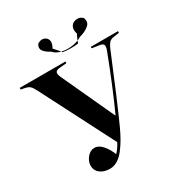

<svg xmlns="http://www.w3.org/2000/svg" viewBox="-219 -1078 1162 1240"><g transform="rotate(-30 361.5 -458.5)"><path d="M289.1 -830.1Q276.4 -837.4 267.6 -843Q258.8 -848.6 249.3 -857.7Q239.7 -866.7 235.6 -875Q231.4 -883.3 232.4 -894.3Q233.4 -905.3 241.2 -917Q278.3 -941.4 308.1 -916Q320.8 -901.4 319.3 -882.8Q317.9 -864.3 305.2 -844.2Q313 -834.5 326.9 -819.6Q340.8 -804.7 345.2 -798.8Q375.5 -791.5 409.4 -794.2Q443.4 -796.9 471.2 -808.1Q478.5 -826.2 490.2 -849.1Q474.6 -900.4 508.8 -922.9Q529.8 -932.6 548.6 -929.9Q567.4 -927.2 580.1 -912.1Q586.4 -894 583.5 -880.1Q580.6 -866.2 566.4 -854.5Q552.2 -842.8 535.2 -834.7Q518.1 -826.7 496.1 -820.8Q481 -811.5 471.2 -808.1Q468.8 -800.3 464.8 -790Q409.7 -782.2 350.1 -791Q349.1 -792.5 347.7 -794.9Q346.2 -797.4 345.2 -798.8Q306.6 -808.1 289.1 -830.1ZM240.2 14.2Q195.3 14.2 167.7 -7.6Q140.1 -29.3 140.1 -64Q140.1 -96.2 163.3 -125Q186.5 -153.8 219.2 -153.8Q248 -153.8 274.7 -124.8Q301.3 -95.7 320.8 -47.9Q346.2 -74.2 365.2 -111.8L86.9 -654.8Q71.3 -686 59.3 -696.8Q47.4 -707.5 24.9 -711.9L-4.9 -717.8V-730H335.9V-717.8L282.2 -712.9Q257.8 -710.4 252.4 -698Q247.1 -685.5 259.8 -658.2L439.9 -268.1H442.9Q518.1 -432.6 603 -655.8Q613.8 -683.6 608.4 -695.8Q603 -708 580.1 -710.9L524.9 -719.2V-730H728V-717.8L687 -711.9Q666.5 -709.5 653.8 -698Q641.1 -686.5 627.9 -655.8Q498 -340.8 430.2 -190.9Q410.2 -147.5 391.8 -115.2Q373.5 -83 349.4 -51.3Q325.2 -19.5 297.6 -2.7Q270 14.2 240.2 14.2Z"/></g></svg>

Font: Display Regular
Style: Bold
Weight: 700
Designer: Latin by Veronika Burian and Jose Scaglione. Greek by Irene Vlachou. Cyrillic by Vera Evstafieva.
Foundry: TypeTogether
Version: Version 3.002